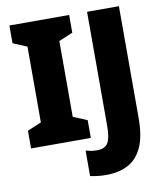

<svg xmlns="http://www.w3.org/2000/svg" viewBox="-99 -794 936 1098"><g transform="rotate(-10 369.0 -245.0)"><path d="M378 0H31V-103L112 -137V-577L31 -611V-714H378V-611L297 -577V-137L378 -103ZM429 224Q400 224 377 221Q354 218 336 214V66Q350 70 366 73Q382 76 401 76Q448 76 465 46.5Q482 17 482 -51V-714H667V-65Q667 43 637.5 106Q608 169 554.5 196.5Q501 224 429 224Z"/></g></svg>

Font: Noto Sans Ethiopic SemiCondensed Black
Style: Regular
Weight: 900
Width: 4
Designer: Monotype Design Team
Foundry: Monotype Imaging Inc.
Version: Version 2.102; ttfautohint (v1.8.4.7-5d5b)